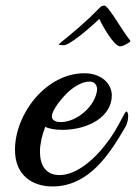

<svg xmlns="http://www.w3.org/2000/svg" viewBox="-20 -662 490 692"><path d="M431 -203C439 -216 442 -232 442 -244C442 -253 439 -260 436 -260C434 -260 432 -258 429 -253C398 -194 385 -172 358 -138C322 -91 257 -31 195 -31C145 -31 124 -66 124 -115C124 -142 131 -173 143 -205C156 -198 179 -194 205 -194C297 -194 383 -241 383 -318C383 -360 346 -398 284 -398C147 -398 34 -253 34 -122C34 -27 100 10 169 10C301 10 375 -107 431 -203ZM330 -339C325 -281 258 -222 199 -222C184 -222 167 -227 167 -242C167 -268 209 -314 219 -324C245 -350 277 -368 302 -368C323 -368 330 -354 330 -339ZM450 -515C418 -554 371 -642 356 -642C351 -642 344 -640 338 -633C292 -585 245 -546 192 -503C192 -503 192 -502 192 -502C192 -500 201 -499 210 -499C231 -499 303 -560 338 -594C349 -569 391 -495 413 -495C425 -495 450 -510 450 -514C450 -515 450 -515 450 -515Z"/></svg>

Font: Playball
Style: Regular
Weight: 400
Designer: Robert E. Leuschke
Foundry: Robert E. Leuschke
Version: Version 1.001